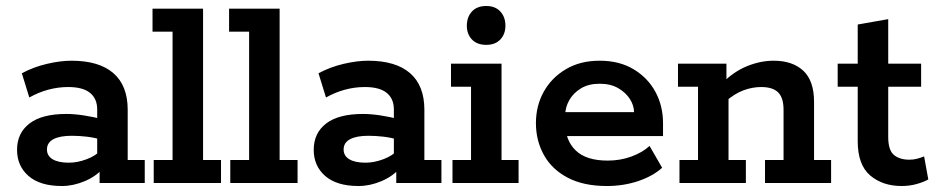

<svg xmlns="http://www.w3.org/2000/svg" viewBox="-20 -612 3131 642"><path d="M187 10Q114 10 75.5 -23.5Q37 -57 37 -111Q37 -167 78.5 -199Q120 -231 202 -231Q228 -231 261 -226Q294 -221 322 -213L305 -202V-246Q305 -282 281 -301.5Q257 -321 208 -321Q174 -321 141 -312Q108 -303 78 -286L53 -367Q92 -388 137 -398.5Q182 -409 219 -409Q311 -409 359 -367.5Q407 -326 407 -245V-77H464V0H313V-65L328 -53Q303 -23 264 -6.5Q225 10 187 10ZM210 -68Q239 -68 269.5 -79.5Q300 -91 315 -108L305 -78V-172L322 -144Q296 -152 270 -155Q244 -158 220 -158Q180 -158 158.5 -146.5Q137 -135 137 -112Q137 -91 156 -79.5Q175 -68 210 -68Z M494 0V-77H557V-506H490V-583H659V-77H719V0Z M750 0V-77H813V-506H746V-583H915V-77H975V0Z M1179 10Q1106 10 1067.5 -23.5Q1029 -57 1029 -111Q1029 -167 1070.5 -199Q1112 -231 1194 -231Q1220 -231 1253 -226Q1286 -221 1314 -213L1297 -202V-246Q1297 -282 1273 -301.5Q1249 -321 1200 -321Q1166 -321 1133 -312Q1100 -303 1070 -286L1045 -367Q1084 -388 1129 -398.5Q1174 -409 1211 -409Q1303 -409 1351 -367.5Q1399 -326 1399 -245V-77H1456V0H1305V-65L1320 -53Q1295 -23 1256 -6.5Q1217 10 1179 10ZM1202 -68Q1231 -68 1261.5 -79.5Q1292 -91 1307 -108L1297 -78V-172L1314 -144Q1288 -152 1262 -155Q1236 -158 1212 -158Q1172 -158 1150.5 -146.5Q1129 -135 1129 -112Q1129 -91 1148 -79.5Q1167 -68 1202 -68Z M1493 0V-77H1555V-322H1488V-399H1657V-77H1714V0ZM1606 -462Q1575 -462 1558 -480Q1541 -498 1541 -526Q1541 -555 1558 -573.5Q1575 -592 1606 -592Q1636 -592 1653 -573.5Q1670 -555 1670 -526Q1670 -498 1653 -480Q1636 -462 1606 -462Z M2009 10Q1931 10 1878 -18Q1825 -46 1798.5 -94Q1772 -142 1772 -200Q1772 -258 1798 -305Q1824 -352 1872 -380.5Q1920 -409 1985 -409Q2051 -409 2098.5 -380.5Q2146 -352 2171.5 -305Q2197 -258 2197 -200V-157H1828V-237H2100Q2100 -259 2086.5 -280.5Q2073 -302 2047.5 -317Q2022 -332 1985 -332Q1948 -332 1922.5 -316.5Q1897 -301 1883.5 -277Q1870 -253 1870 -228V-200Q1870 -143 1905 -109Q1940 -75 2012 -75Q2054 -75 2091 -88.5Q2128 -102 2152 -124L2194 -51Q2163 -23 2114 -6.5Q2065 10 2009 10Z M2252 0V-77H2314V-322H2247V-399H2409V-338L2396 -335Q2434 -373 2478.5 -391Q2523 -409 2567 -409Q2630 -409 2666 -375.5Q2702 -342 2702 -271V-77H2759V0H2538V-77H2600V-245Q2600 -285 2582 -303Q2564 -321 2525 -321Q2496 -321 2466 -310Q2436 -299 2404 -271L2416 -303V-77H2474V0Z M2995 10Q2931 10 2889.5 -25.5Q2848 -61 2848 -140V-322H2781V-399H2848V-530L2950 -548V-399H3060V-322H2950V-154Q2950 -110 2969 -94Q2988 -78 3021 -78Q3035 -78 3047.5 -81.5Q3060 -85 3070 -89L3084 -12Q3068 -3 3044.5 3.5Q3021 10 2995 10Z"/></svg>

Font: Rokkitt SemiBold
Style: Regular
Weight: 600
Designer: Vernon Adams
Foundry: Vernon Adams
Version: Version 3.103